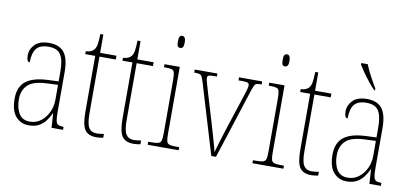

<svg xmlns="http://www.w3.org/2000/svg" viewBox="-71 -1004 2681 1251"><g transform="rotate(10 1269.0 -378.0)"><path d="M166 10Q113 10 79.5 -28.5Q46 -67 46 -146Q46 -224 93.5 -261.5Q141 -299 240 -303L309 -306V-371Q309 -446 287 -481.5Q265 -517 206 -517Q150 -517 126 -487.5Q102 -458 102 -395Q81 -395 81 -439Q81 -479 111.5 -510.5Q142 -542 206 -542Q274 -542 305.5 -501.5Q337 -461 337 -372V-105Q337 -68 341 -50Q345 -32 356 -26Q367 -20 388 -20H392V0H316L310 -95H308Q296 -68 278 -44Q260 -20 233 -5Q206 10 166 10ZM169 -15Q210 -15 241.5 -39Q273 -63 291 -101.5Q309 -140 309 -185V-283L239 -280Q148 -277 111 -242Q74 -207 74 -146Q74 -90 96.5 -52.5Q119 -15 169 -15Z M613 10Q559 10 537 -23Q515 -56 515 -141V-511H449V-530Q487 -532 503 -552Q515 -567 518.5 -592.5Q522 -618 523 -657H543V-536H651V-511H543V-138Q543 -66 559.5 -40.5Q576 -15 611 -15Q624 -15 634.5 -16.5Q645 -18 659 -20V5Q634 10 613 10Z M859 10Q805 10 783 -23Q761 -56 761 -141V-511H695V-530Q733 -532 749 -552Q761 -567 764.5 -592.5Q768 -618 769 -657H789V-536H897V-511H789V-138Q789 -66 805.5 -40.5Q822 -15 857 -15Q870 -15 880.5 -16.5Q891 -18 905 -20V5Q880 10 859 10Z M1051 -658Q1040 -658 1034.5 -666Q1029 -674 1029 -698Q1029 -721 1034.5 -729.5Q1040 -738 1051 -738Q1061 -738 1067.5 -729.5Q1074 -721 1074 -698Q1074 -674 1067.5 -666Q1061 -658 1051 -658ZM952 0V-20H972Q1004 -20 1019 -24.5Q1034 -29 1038 -44.5Q1042 -60 1042 -95V-437Q1042 -473 1038.5 -490Q1035 -507 1021.5 -511.5Q1008 -516 978 -516H969V-536H1070V-95Q1070 -60 1074 -44.5Q1078 -29 1092.5 -24.5Q1107 -20 1139 -20H1157V0Z M1232 -468Q1225 -490 1219.5 -500Q1214 -510 1203 -513Q1192 -516 1169 -516V-536H1319V-516H1302Q1274 -516 1265 -512Q1256 -508 1256 -497Q1256 -486 1264 -458.5Q1272 -431 1279 -407L1339 -207Q1348 -178 1357.5 -144Q1367 -110 1376 -79Q1385 -48 1389 -28Q1394 -48 1408 -94Q1422 -140 1445 -212L1495 -364Q1513 -419 1523 -450.5Q1533 -482 1533 -494Q1533 -506 1524 -511Q1515 -516 1485 -516H1462V-536H1615V-516H1613Q1594 -516 1584 -513.5Q1574 -511 1568.5 -501Q1563 -491 1555 -468L1404 0H1373Z M1744 -658Q1733 -658 1727.5 -666Q1722 -674 1722 -698Q1722 -721 1727.5 -729.5Q1733 -738 1744 -738Q1754 -738 1760.5 -729.5Q1767 -721 1767 -698Q1767 -674 1760.5 -666Q1754 -658 1744 -658ZM1645 0V-20H1665Q1697 -20 1712 -24.5Q1727 -29 1731 -44.5Q1735 -60 1735 -95V-437Q1735 -473 1731.5 -490Q1728 -507 1714.5 -511.5Q1701 -516 1671 -516H1662V-536H1763V-95Q1763 -60 1767 -44.5Q1771 -29 1785.5 -24.5Q1800 -20 1832 -20H1850V0Z M2035 10Q1981 10 1959 -23Q1937 -56 1937 -141V-511H1871V-530Q1909 -532 1925 -552Q1937 -567 1940.5 -592.5Q1944 -618 1945 -657H1965V-536H2073V-511H1965V-138Q1965 -66 1981.5 -40.5Q1998 -15 2033 -15Q2046 -15 2056.5 -16.5Q2067 -18 2081 -20V5Q2056 10 2035 10Z M2269 10Q2216 10 2182.5 -28.5Q2149 -67 2149 -146Q2149 -224 2196.5 -261.5Q2244 -299 2343 -303L2412 -306V-371Q2412 -446 2390 -481.5Q2368 -517 2309 -517Q2253 -517 2229 -487.5Q2205 -458 2205 -395Q2184 -395 2184 -439Q2184 -479 2214.5 -510.5Q2245 -542 2309 -542Q2377 -542 2408.5 -501.5Q2440 -461 2440 -372V-105Q2440 -68 2444 -50Q2448 -32 2459 -26Q2470 -20 2491 -20H2495V0H2419L2413 -95H2411Q2399 -68 2381 -44Q2363 -20 2336 -5Q2309 10 2269 10ZM2272 -15Q2313 -15 2344.5 -39Q2376 -63 2394 -101.5Q2412 -140 2412 -185V-283L2342 -280Q2251 -277 2214 -242Q2177 -207 2177 -146Q2177 -90 2199.5 -52.5Q2222 -15 2272 -15ZM2344 -606Q2326 -624 2303 -652.5Q2280 -681 2260 -710Q2240 -739 2230 -756V-766H2273Q2286 -732 2308.5 -690Q2331 -648 2349 -619V-606Z"/></g></svg>

Font: Noto Serif Armenian Condensed Thin
Style: Regular
Weight: 100
Width: 3
Designer: Monotype Design Team
Foundry: Monotype Imaging Inc.
Version: Version 2.008; ttfautohint (v1.8.4.7-5d5b)